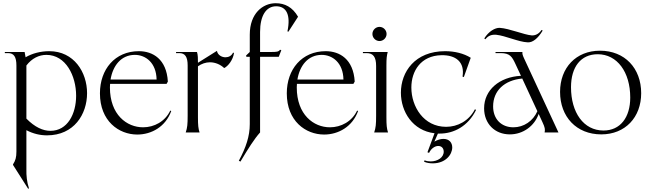

<svg xmlns="http://www.w3.org/2000/svg" viewBox="-20 -823 4034 1193"><path d="M144 229V-14C186 8 229 18 272 18C440 18 521 -113 521 -244C521 -374 440 -505 286 -505C232 -505 179 -491 139 -467L133 -500H10V-493H30C66 -493 82 -470 82 -416V119C82 155 76 175 61 198V202L155 350L160 347C147 309 143 267 144 229ZM453 -228C453 -116 400 -10 293 -10C247 -10 196 -33 144 -86V-416C178 -461 223 -482 268 -482C389 -482 453 -352 453 -228Z M833 13C922 13 1009 -36 1044 -133L1038 -136C1006 -68 938 -32 869 -32C768 -32 663 -110 663 -280L664 -302H1015L1023 -316C1015 -456 929 -505 843 -505C694 -505 601 -392 601 -243C601 -71 718 13 833 13ZM667 -329C681 -414 732 -482 818 -482C885 -482 951 -433 953 -329Z M1134 0H1220C1212 -25 1210 -45 1210 -95V-411C1232 -427 1259 -436 1284 -436C1319 -436 1351 -421 1373 -400C1397 -412 1428 -450 1434 -494L1428 -496C1419 -476 1400 -467 1381 -467C1357 -467 1332 -482 1328 -507L1210 -433C1210 -457 1210 -482 1204 -500H1074V-493H1094C1130 -493 1146 -470 1146 -416V-105C1146 -50 1144 -30 1134 0Z M1464 176 1474 181C1523 99 1560 40 1596 0V-470H1712L1728 -511L1720 -514C1712 -501 1697 -500 1665 -500H1596V-624C1596 -725 1633 -784 1696 -784C1758 -784 1788 -733 1766 -628L1772 -626L1832 -719C1797 -779 1750 -803 1693 -803C1612 -803 1532 -739 1532 -608V-500L1509 -478L1511 -470H1532V-52C1532 23 1509 92 1464 176Z M1994 13C2083 13 2170 -36 2205 -133L2199 -136C2167 -68 2099 -32 2030 -32C1929 -32 1824 -110 1824 -280L1825 -302H2176L2184 -316C2176 -456 2090 -505 2004 -505C1855 -505 1762 -392 1762 -243C1762 -71 1879 13 1994 13ZM1828 -329C1842 -414 1893 -482 1979 -482C2046 -482 2112 -433 2114 -329Z M2305 0H2391C2383 -25 2381 -45 2381 -95V-416C2381 -460 2383 -476 2389 -500H2235V-493H2258C2299 -493 2317 -469 2317 -413V-105C2317 -50 2315 -30 2305 0ZM2338 -568C2362 -568 2382 -588 2382 -612C2382 -636 2362 -656 2338 -656C2314 -656 2294 -636 2294 -612C2294 -588 2314 -568 2338 -568Z M2713 7C2800 7 2889 -39 2938 -140L2931 -144C2893 -71 2823 -35 2752 -35C2612 -35 2536 -161 2536 -279C2536 -382 2595 -477 2722 -480C2812 -482 2869 -438 2854 -347L2862 -344L2905 -464C2862 -491 2805 -505 2746 -505C2558 -505 2471 -376 2471 -247C2471 -129 2544 -11 2680 5L2636 123L2646 127C2659 99 2683 84 2703 84C2725 84 2736 99 2737 117C2739 155 2699 180 2656 180C2643 180 2630 178 2618 173L2615 182C2631 189 2650 192 2669 192C2748 192 2790 138 2790 93C2790 64 2772 40 2735 40C2718 40 2698 46 2679 57L2701 7Z M3364 0H3450L3236 -461C3227 -481 3225 -488 3226 -500H3059V-493H3091C3149 -493 3162 -470 3183 -425L3217 -352C3082 -345 2988 -263 2988 -150C2988 -55 3054 12 3148 12C3230 12 3301 -40 3327 -115L3351 -63C3366 -31 3368 -19 3364 0ZM2989 -584 2996 -579C3014 -602 3035 -609 3063 -607C3121 -601 3203 -562 3258 -560C3288 -557 3322 -583 3352 -633L3345 -637C3327 -610 3304 -602 3284 -603C3235 -607 3146 -646 3085 -650C3056 -651 3016 -628 2989 -584ZM3044 -162C3044 -259 3114 -325 3225 -335L3319 -132C3292 -71 3235 -32 3170 -32C3095 -32 3044 -83 3044 -162Z M3716 12C3865 12 3964 -94 3964 -244C3964 -399 3862 -508 3708 -508C3559 -508 3460 -402 3460 -252C3460 -97 3562 12 3716 12ZM3730 -12C3606 -12 3528 -124 3528 -281C3528 -406 3588 -486 3694 -486C3815 -486 3896 -375 3896 -217C3896 -93 3834 -12 3730 -12Z"/></svg>

Font: Sinistre
Style: Regular
Weight: 400
Designer: Jules Durand
Foundry: Collletttivo
Version: Version 69.420;Glyphs 3.2 (3217)